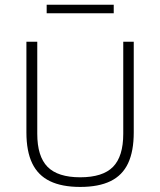

<svg xmlns="http://www.w3.org/2000/svg" viewBox="-20 -768 664 796"><path d="M312.5 7Q236.5 7 187 -17Q137.5 -41 113.5 -91Q89.5 -141 89.5 -219V-595H134.5V-213.5Q134.5 -119.5 177.2 -76.2Q220 -33 312.5 -33Q406 -33 448.5 -76.2Q491 -119.5 491 -213.5V-595H534.5V-219Q534.5 -141 511 -91Q487.5 -41 438.2 -17Q389 7 312.5 7ZM173.5 -713V-748.5H451.5V-713Z"/></svg>

Font: Encode Sans SC ExtraLight
Style: Regular
Weight: 250
Designer: Multiple Designers
Foundry: Impallari Type
Version: Version 3.002